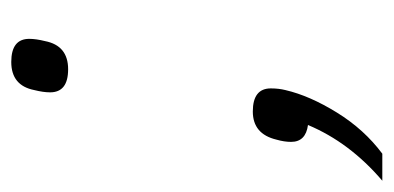

<svg xmlns="http://www.w3.org/2000/svg" viewBox="-220 -362 699 341"><g transform="rotate(-90 129.5 -191.5)"><path d="M177 -420Q136 -420 136 -452Q136 -464 140 -480Q148 -521 190 -521Q231 -521 231 -489Q231 -477 227 -461Q219 -420 177 -420ZM102 -92Q143 -92 143 -60Q143 -46 140 -34Q130 9 100 57.5Q70 106 27 138H-21Q47 80 78 6Q48 2 48 -24Q48 -36 52 -50Q62 -92 102 -92Z"/></g></svg>

Font: IBM Plex Sans Light
Style: Italic
Weight: 300
Italic angle: -11.31°
Designer: Mike Abbink, Paul van der Laan, Pieter van Rosmalen
Foundry: Bold Monday
Version: Version 3.0